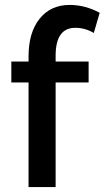

<svg xmlns="http://www.w3.org/2000/svg" viewBox="-20 -760 425 780"><path d="M206 0H96V-425H26V-510H96V-531Q96 -628 141 -684Q186 -740 263 -740Q326 -740 385 -708L361 -626Q326 -647 286 -647Q206 -647 206 -534V-510H340V-425H206Z"/></svg>

Font: Raleway
Style: Regular
Weight: 600
Designer: Matt McInerney, Pablo Impallari, Rodrigo Fuenzalida
Foundry: Matt McInerney, Pablo Impallari, Rodrigo Fuenzalida
Version: Version 1.000;PS 001.001;hotconv 1.0.56; ttfautohint (v1.5)